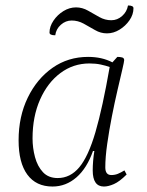

<svg xmlns="http://www.w3.org/2000/svg" viewBox="-20 -670 539 702"><path d="M172 12Q112 12 80 -31.5Q48 -75 48 -157Q48 -244 81.5 -313Q115 -382 172 -422Q229 -462 302 -462Q353 -462 391 -442L409 -462Q419 -462 426.5 -460Q434 -458 434 -450Q434 -445 427 -415Q420 -385 409.5 -340Q399 -295 389 -244Q379 -193 372 -144Q365 -95 365 -58Q365 -30 387 -30Q400 -30 411 -34.5Q422 -39 435 -47L443 -32Q417 -6 396.5 3Q376 12 360 12Q319 12 319 -47Q319 -63 320.5 -81.5Q322 -100 325 -118H320Q298 -55 259.5 -21.5Q221 12 172 12ZM99 -164Q99 -129 108 -95.5Q117 -62 137 -40.5Q157 -19 191 -19Q237 -19 270 -58.5Q303 -98 329 -187Q355 -276 381 -425Q367 -430 348.5 -434Q330 -438 307 -438Q248 -438 201 -403Q154 -368 126.5 -306Q99 -244 99 -164ZM182 -541Q161 -541 161 -551Q161 -573 175.5 -594.5Q190 -616 212 -629.5Q234 -643 258 -643Q281 -643 302 -631Q323 -619 343.5 -607.5Q364 -596 387 -596Q409 -596 426.5 -611.5Q444 -627 448 -650Q468 -650 468 -640Q468 -617 453.5 -596Q439 -575 417 -561.5Q395 -548 371 -548Q348 -548 327.5 -560Q307 -572 286 -583.5Q265 -595 242 -595Q220 -595 202.5 -579.5Q185 -564 182 -541Z"/></svg>

Font: Petrona ExtraLight
Style: Italic
Weight: 200
Italic angle: -9°
Designer: Ringo R. Seeber
Foundry: Ringo R. Seeber
Version: Version 2.001; ttfautohint (v1.8.3)